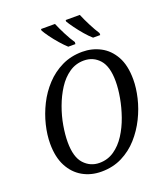

<svg xmlns="http://www.w3.org/2000/svg" viewBox="-168 -1059 1027 1185"><g transform="rotate(-20 345.5 -466.5)"><path d="M293 11Q225 11 170.5 -20Q116 -51 84.5 -111Q53 -171 53 -259Q53 -317 68.5 -381Q84 -445 114.5 -506Q145 -567 191 -616.5Q237 -666 297.5 -695.5Q358 -725 433 -725Q496 -725 550.5 -696.5Q605 -668 638 -609Q671 -550 671 -457Q671 -402 656 -338Q641 -274 610.5 -212.5Q580 -151 535 -100.5Q490 -50 429.5 -19.5Q369 11 293 11ZM300 -44Q354 -44 397 -73.5Q440 -103 471.5 -152Q503 -201 523.5 -259.5Q544 -318 554.5 -376.5Q565 -435 565 -484Q565 -581 525 -626Q485 -671 423 -671Q370 -671 327 -641.5Q284 -612 252.5 -563Q221 -514 199.5 -455.5Q178 -397 168 -338.5Q158 -280 158 -231Q158 -133 199 -88.5Q240 -44 300 -44ZM526 -784Q505 -802 480.5 -830.5Q456 -859 435 -888Q414 -917 404 -934V-944H497Q511 -910 532.5 -868Q554 -826 573 -797V-784ZM363 -784Q343 -802 318 -830.5Q293 -859 272 -888Q251 -917 242 -934V-944H334Q348 -910 369.5 -868Q391 -826 411 -797L410 -784Z"/></g></svg>

Font: Noto Serif SemiCondensed
Style: Italic
Weight: 400
Width: 4
Italic angle: -12°
Designer: Monotype Design Team
Foundry: Monotype Imaging Inc.
Version: Version 2.013